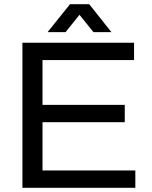

<svg xmlns="http://www.w3.org/2000/svg" viewBox="-20 -888 717 908"><path d="M205 -736 311 -868H402L507 -736H422L356 -818L290 -736ZM86 0V-686H614V-604H181V-392H570V-310H181V-82H620V0Z"/></svg>

Font: Archivo
Style: Regular
Weight: 400
Designer: Hector Gatti
Foundry: Omnibus-Type
Version: Version 2.001